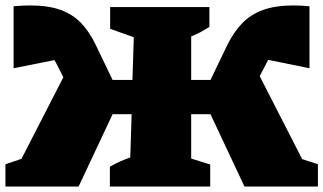

<svg xmlns="http://www.w3.org/2000/svg" viewBox="-36 -686 1189 706"><path d="M253 0H-16V-82L43 -102L197 -402L170 -455Q167 -460 164 -465L14 -435V-663Q47 -666 74 -666Q142 -666 187 -649.5Q232 -633 262.5 -601Q293 -569 316 -521L378 -392H451L456 -549L369 -580V-660H734V-587Q718 -577 702.5 -568.5Q687 -560 667 -552V-392H738L800 -521Q824 -569 855 -601Q886 -633 931.5 -649.5Q977 -666 1043 -666Q1071 -666 1102 -663V-435L950 -466Q948 -461 945 -456L919 -406L1075 -101L1133 -82V0H863L738 -266H667V-103L737 -81V0H368V-73Q387 -84 405 -92Q423 -100 443 -107L448 -266H378Z"/></svg>

Font: Piazzolla Black
Style: Regular
Weight: 900
Designer: Juan Pablo del Peral
Foundry: Huerta Tipografica
Version: Version 1.330